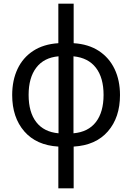

<svg xmlns="http://www.w3.org/2000/svg" viewBox="-20 -780 716 1040"><path d="M296 240V14Q177 7 111.5 -68.5Q46 -144 46 -265Q46 -345 75 -406.5Q104 -468 160 -504.5Q216 -541 296 -546V-760H379V-546Q459 -541 515 -504.5Q571 -468 600.5 -406.5Q630 -345 630 -265Q630 -144 564.5 -68.5Q499 7 379 14V240ZM135 -266Q135 -172 176.5 -118.5Q218 -65 297 -58V-475Q218 -468 176.5 -413.5Q135 -359 135 -266ZM541 -266Q541 -359 499.5 -413Q458 -467 378 -475V-58Q458 -65 499.5 -119Q541 -173 541 -266Z"/></svg>

Font: Noto Sans SemiCondensed
Style: Regular
Weight: 400
Width: 4
Designer: Monotype Design Team
Foundry: Monotype Imaging Inc.
Version: Version 2.013; ttfautohint (v1.8.4.7-5d5b)